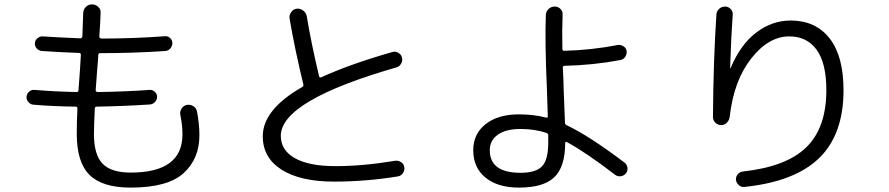

<svg xmlns="http://www.w3.org/2000/svg" viewBox="-20 -813 4040 873"><path d="M131.8 -336.9Q119.1 -337.9 109.4 -348.6Q99.6 -359.4 100.6 -373Q101.6 -385.7 111.8 -395.5Q122.1 -405.3 135.7 -404.3Q231.4 -396.5 327.1 -394.5Q336.9 -394.5 336.9 -403.3Q337.9 -418 340.3 -449.7Q342.8 -481.4 343.8 -498Q344.7 -508.8 345.7 -530.3Q346.7 -551.8 347.7 -563.5Q347.7 -572.3 339.8 -572.3Q254.9 -575.2 170.9 -581.1Q157.2 -582 147.5 -592.3Q137.7 -602.5 138.7 -617.2Q139.6 -629.9 150.4 -639.2Q161.1 -648.4 174.8 -647.5Q230.5 -643.6 344.7 -638.7Q353.5 -638.7 354.5 -648.4Q356.4 -683.6 358.4 -754.9Q359.4 -770.5 370.6 -781.7Q381.8 -793 397.9 -793Q414.1 -793 426.3 -782.2Q438.5 -771.5 437.5 -754.9Q436.5 -717.8 431.6 -647.5Q431.6 -638.7 441.4 -637.7Q589.8 -637.7 730.5 -648.4Q744.1 -649.4 753.9 -639.6Q763.7 -629.9 763.7 -617.2Q763.7 -603.5 754.4 -592.8Q745.1 -582 731.4 -581.1Q587.9 -571.3 435.5 -571.3Q426.8 -571.3 426.8 -561.5Q425.8 -537.1 421.9 -497.1Q420.9 -480.5 418.5 -449.2Q416 -418 415 -403.3Q415 -395.5 423.8 -394.5Q559.6 -396.5 660.2 -404.3Q673.8 -405.3 684.1 -395.5Q694.3 -385.7 694.3 -373Q694.3 -359.4 684.6 -349.1Q674.8 -338.9 661.1 -337.9Q540 -330.1 419.9 -328.1Q411.1 -328.1 411.1 -320.3Q407.2 -240.2 407.2 -203.1Q407.2 -109.4 446.3 -68.8Q485.4 -28.3 574.2 -28.3Q810.5 -28.3 809.6 -203.1Q809.6 -244.1 799.8 -291Q796.9 -305.7 805.7 -319.3Q814.5 -333 829.1 -335.9Q845.7 -338.9 859.4 -330.1Q873 -321.3 876 -304.7Q886.7 -248 886.7 -198.2Q886.7 -90.8 814.5 -25.4Q742.2 40 574.2 40Q445.3 40 387.2 -17.6Q329.1 -75.2 329.1 -203.1Q329.1 -259.8 332 -320.3Q332 -328.1 325.2 -328.1Q227.5 -329.1 131.8 -336.9Z M1498 12.7Q1345.7 12.7 1260.3 -41.5Q1174.8 -95.7 1174.8 -193.4Q1174.8 -314.5 1353.5 -417Q1360.4 -419.9 1359.4 -428.7Q1320.3 -589.8 1296.9 -727.5Q1293.9 -743.2 1303.7 -757.3Q1313.5 -771.5 1329.1 -773.4Q1344.7 -775.4 1358.4 -765.1Q1372.1 -754.9 1375 -738.3Q1394.5 -619.1 1430.7 -466.8Q1432.6 -458 1441.4 -461.9Q1569.3 -520.5 1762.7 -576.2Q1776.4 -581.1 1790 -573.7Q1803.7 -566.4 1807.6 -552.2Q1811.5 -538.1 1804.2 -524.4Q1796.9 -510.7 1783.2 -506.8Q1256.8 -355.5 1256.8 -195.3Q1256.8 -129.9 1320.8 -93.8Q1384.8 -57.6 1504.9 -57.6Q1630.9 -57.6 1776.4 -82Q1791 -84 1803.7 -75.7Q1816.4 -67.4 1818.4 -52.2Q1820.3 -37.1 1811.5 -24.9Q1802.7 -12.7 1788.1 -10.7Q1644.5 12.7 1498 12.7Z M2346.7 -226.6Q2280.3 -226.6 2243.7 -200.7Q2207 -174.8 2207 -129.9Q2207 -27.3 2346.7 -27.3Q2417 -27.3 2444.8 -57.1Q2472.7 -86.9 2472.7 -163.1V-198.2Q2472.7 -205.1 2463.9 -209Q2410.2 -226.6 2346.7 -226.6ZM2339.8 40Q2243.2 40 2187.5 -5.4Q2131.8 -50.8 2131.8 -129.9Q2131.8 -204.1 2188 -248.5Q2244.1 -293 2339.8 -293Q2407.2 -293 2462.9 -278.3Q2470.7 -276.4 2470.7 -284.2Q2468.8 -364.3 2466.8 -405.3Q2457 -624 2461.9 -746.1Q2462.9 -761.7 2474.6 -772.5Q2486.3 -783.2 2502 -783.2Q2517.6 -783.2 2528.3 -772.5Q2539.1 -761.7 2538.1 -746.1Q2535.2 -674.8 2537.1 -590.8Q2537.1 -582 2544.9 -582Q2668 -585 2789.1 -608.4Q2802.7 -610.4 2814.9 -602.5Q2827.1 -594.7 2829.1 -581.1Q2831.1 -567.4 2823.2 -555.2Q2815.4 -543 2800.8 -540Q2676.8 -516.6 2546.9 -513.7Q2539.1 -513.7 2539.1 -504.9Q2540 -488.3 2541.5 -455.1Q2543 -421.9 2543 -406.2Q2548.8 -263.7 2548.8 -254.9Q2548.8 -248 2555.7 -244.1Q2659.2 -195.3 2820.3 -73.2Q2831.1 -64.5 2833 -50.3Q2835 -36.1 2826.2 -24.9Q2817.4 -13.7 2802.2 -11.7Q2787.1 -9.8 2776.4 -18.6Q2642.6 -121.1 2557.6 -167Q2555.7 -168.9 2552.7 -167.5Q2549.8 -166 2549.8 -163.1Q2549.8 -54.7 2500.5 -7.3Q2451.2 40 2339.8 40Z M3221.7 -281.2Q3223.6 -538.1 3237.3 -746.1Q3238.3 -761.7 3249.5 -772.5Q3260.7 -783.2 3277.3 -783.2Q3292 -783.2 3302.7 -771.5Q3313.5 -759.8 3311.5 -745.1Q3304.7 -653.3 3299.8 -504.9Q3299.8 -502.9 3300.8 -502.9Q3302.7 -502.9 3302.7 -504.9Q3346.7 -610.4 3418.5 -665Q3490.2 -719.7 3575.2 -719.7Q3688.5 -719.7 3752 -638.7Q3815.4 -557.6 3815.4 -403.3Q3815.4 -201.2 3704.1 -93.8Q3592.8 13.7 3363.3 37.1Q3349.6 38.1 3338.9 28.3Q3328.1 18.6 3326.2 4.9Q3325.2 -8.8 3334 -20Q3342.8 -31.2 3357.4 -33.2Q3555.7 -54.7 3646.5 -143.6Q3737.3 -232.4 3737.3 -403.3Q3737.3 -525.4 3693.4 -586.4Q3649.4 -647.5 3568.4 -647.5Q3474.6 -647.5 3395.5 -546.9Q3316.4 -446.3 3297.9 -282.2Q3295.9 -266.6 3285.2 -255.4Q3274.4 -244.1 3259.3 -244.1Q3244.1 -244.1 3232.9 -254.9Q3221.7 -265.6 3221.7 -281.2Z"/></svg>

Font: Rounded Mgen+ 2m regular
Style: Regular
Weight: 400
Designer: [Source Han Sans]
Ryoko NISHIZUKA  (kana & ideographs); Paul D. Hunt (Latin, Greek & Cyrillic); Wenlong ZHANG  (bopomofo
Version: Version 1.059.20150602